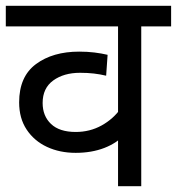

<svg xmlns="http://www.w3.org/2000/svg" viewBox="-20 -642 610 662"><path d="M570 -551H467V0H387V-198L414 -182Q384 -149 340 -132Q296 -115 241 -115Q186 -115 142 -135.5Q98 -156 72 -195Q46 -234 46 -289Q46 -378 104 -421Q162 -464 253 -464Q281 -464 305.5 -461Q330 -458 351 -453L346 -381Q325 -386 303.5 -388.5Q282 -391 256 -391Q200 -391 163.5 -364.5Q127 -338 127 -287Q127 -242 156 -214.5Q185 -187 241 -187Q290 -187 330.5 -209.5Q371 -232 397 -269L387 -220V-551H0V-622H570Z"/></svg>

Font: lhindi15
Style: Regular
Weight: 400
Designer: Jelle Bosma - Monotype Design Team
Foundry: Monotype Imaging Inc.
Version: Version 2.006